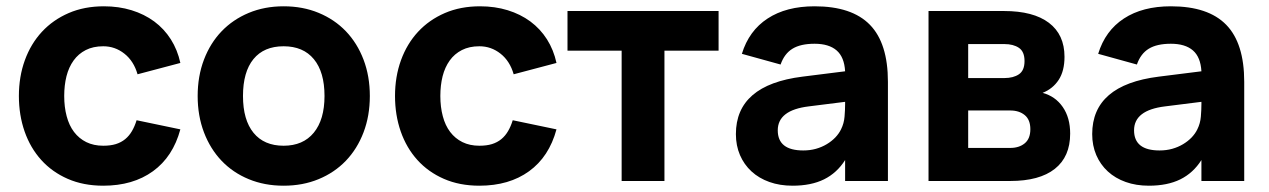

<svg xmlns="http://www.w3.org/2000/svg" viewBox="-20 -575 4033 610"><path d="M308 15Q245 15 195.2 -6.8Q145.5 -28.5 111 -66.8Q76.5 -105 58.2 -157.2Q40 -209.5 40 -270Q40 -331.5 59 -383.8Q78 -436 113.2 -474Q148.5 -512 198.2 -533.5Q248 -555 310 -555Q357.5 -555 398 -542.5Q438.5 -530 470 -506.8Q501.5 -483.5 522.8 -450Q544 -416.5 553 -375L417 -339Q405 -381 375.2 -404.5Q345.5 -428 308 -428Q276 -428 252.5 -416Q229 -404 213.8 -382.8Q198.5 -361.5 191.2 -332.8Q184 -304 184 -270Q184 -235 191.8 -205.8Q199.5 -176.5 215.2 -155.8Q231 -135 254.2 -123.5Q277.5 -112 308 -112Q331 -112 348 -117.2Q365 -122.5 377.8 -133Q390.5 -143.5 399.2 -158.5Q408 -173.5 414 -193L553 -164Q529.5 -77 466 -31Q402.5 15 308 15Z M881 15Q820.5 15 770.2 -5.8Q720 -26.5 684 -64.2Q648 -102 628 -154.5Q608 -207 608 -270Q608 -333 628 -385.5Q648 -438 684 -475.5Q720 -513 770.2 -534Q820.5 -555 881 -555Q942 -555 992.2 -534.2Q1042.5 -513.5 1078.8 -475.8Q1115 -438 1135 -385.5Q1155 -333 1155 -270Q1155 -207 1135 -154.5Q1115 -102 1078.8 -64.2Q1042.5 -26.5 992.2 -5.8Q942 15 881 15ZM881 -112Q943 -112 977 -153.5Q1011 -195 1011 -270Q1011 -346 977.2 -387Q943.5 -428 881 -428Q818.5 -428 785.2 -387.2Q752 -346.5 752 -270Q752 -194 785.5 -153Q819 -112 881 -112Z M1503 15Q1440 15 1390.2 -6.8Q1340.5 -28.5 1306 -66.8Q1271.5 -105 1253.2 -157.2Q1235 -209.5 1235 -270Q1235 -331.5 1254 -383.8Q1273 -436 1308.2 -474Q1343.5 -512 1393.2 -533.5Q1443 -555 1505 -555Q1552.5 -555 1593 -542.5Q1633.5 -530 1665 -506.8Q1696.5 -483.5 1717.8 -450Q1739 -416.5 1748 -375L1612 -339Q1600 -381 1570.2 -404.5Q1540.5 -428 1503 -428Q1471 -428 1447.5 -416Q1424 -404 1408.8 -382.8Q1393.5 -361.5 1386.2 -332.8Q1379 -304 1379 -270Q1379 -235 1386.8 -205.8Q1394.5 -176.5 1410.2 -155.8Q1426 -135 1449.2 -123.5Q1472.5 -112 1503 -112Q1526 -112 1543 -117.2Q1560 -122.5 1572.8 -133Q1585.5 -143.5 1594.2 -158.5Q1603 -173.5 1609 -193L1748 -164Q1724.5 -77 1661 -31Q1597.5 15 1503 15Z M1955 0V-414H1783V-540H2263V-414H2091V0Z M2568 -555Q2686.5 -555 2743.8 -496.2Q2801 -437.5 2801 -315V0H2665V-66.5Q2639 -25.5 2598 -5.2Q2557 15 2498 15Q2457.5 15 2424.5 3.2Q2391.5 -8.5 2367.8 -30.2Q2344 -52 2331 -82.2Q2318 -112.5 2318 -149Q2318 -305 2529.5 -331.5L2665 -348.5Q2662.5 -393.5 2638 -414.8Q2613.5 -436 2568 -436Q2523.5 -436 2497.8 -420.2Q2472 -404.5 2460 -370L2337 -404Q2359.5 -477.5 2418.8 -516.2Q2478 -555 2568 -555ZM2549.5 -237Q2451 -225 2451 -161Q2451 -97 2532 -97Q2553.5 -97 2572.2 -102.2Q2591 -107.5 2606.5 -116.8Q2622 -126 2633.8 -138.2Q2645.5 -150.5 2652 -164Q2661.5 -183 2663.2 -204.5Q2665 -226 2665 -244V-251.5Z M3189.5 0H2930V-540H3169.5Q3263 -540 3312.5 -502.5Q3362 -465 3362 -394.5Q3362 -349.5 3343.5 -321.2Q3325 -293 3292.5 -280Q3333 -269 3356.5 -235Q3380 -201 3380 -150.5Q3380 -77 3331.2 -38.5Q3282.5 0 3189.5 0ZM3171 -435H3056V-327H3171Q3199.5 -327 3217.2 -339Q3235 -351 3235 -381Q3235 -411 3217.2 -423Q3199.5 -435 3171 -435ZM3189.5 -105Q3218 -105 3235.8 -119.8Q3253.5 -134.5 3253.5 -164.5Q3253.5 -194.5 3235.8 -209.2Q3218 -224 3189.5 -224H3056V-105Z M3700 -555Q3818.5 -555 3875.8 -496.2Q3933 -437.5 3933 -315V0H3797V-66.5Q3771 -25.5 3730 -5.2Q3689 15 3630 15Q3589.5 15 3556.5 3.2Q3523.5 -8.5 3499.8 -30.2Q3476 -52 3463 -82.2Q3450 -112.5 3450 -149Q3450 -305 3661.5 -331.5L3797 -348.5Q3794.5 -393.5 3770 -414.8Q3745.5 -436 3700 -436Q3655.5 -436 3629.8 -420.2Q3604 -404.5 3592 -370L3469 -404Q3491.5 -477.5 3550.8 -516.2Q3610 -555 3700 -555ZM3681.5 -237Q3583 -225 3583 -161Q3583 -97 3664 -97Q3685.5 -97 3704.2 -102.2Q3723 -107.5 3738.5 -116.8Q3754 -126 3765.8 -138.2Q3777.5 -150.5 3784 -164Q3793.5 -183 3795.2 -204.5Q3797 -226 3797 -244V-251.5Z"/></svg>

Font: Vela Sans ExtBd
Style: Regular
Weight: 800
Designer: Principal design: Mikhail Sharanda - project Manrope.
Design modification: Ravid Balaliev
Foundry: Mikhail Sharanda
Version: Version 1.001